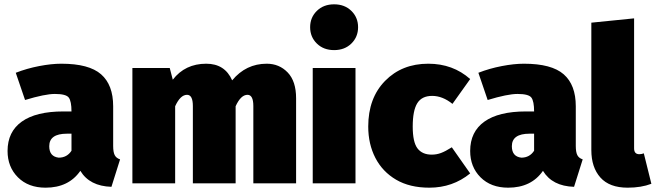

<svg xmlns="http://www.w3.org/2000/svg" viewBox="-20 -849 3036 889"><path d="M191 20Q111 20 63 -28Q15 -76 15 -150Q15 -239 81 -286Q147 -333 273 -333H311Q311 -380 298.5 -397Q286 -414 234 -414Q188 -414 96 -386L53 -512Q104 -532 161 -543Q218 -554 264 -554Q392 -554 448 -505Q504 -456 504 -357V-173Q504 -145 511 -131Q518 -117 536 -111L496 16Q395 13 352 -58Q298 20 191 20ZM252 -119Q290 -119 311 -151V-230H290Q208 -230 208 -172Q208 -124 252 -119Z M1351 0H1153V-358Q1153 -410 1126 -410Q1095 -410 1071 -357V0H873V-358Q873 -410 846 -410Q815 -410 791 -357V0H593V-534H766L780 -480Q837 -554 935 -554Q1021 -554 1055 -477Q1119 -554 1215 -554Q1273 -554 1312 -513.5Q1351 -473 1351 -394Z M1527 -617Q1478 -617 1447 -647.5Q1416 -678 1416 -723Q1416 -768 1447 -798.5Q1478 -829 1527 -829Q1576 -829 1607 -798.5Q1638 -768 1638 -723Q1638 -678 1607 -647.5Q1576 -617 1527 -617ZM1626 0H1428V-534H1626Z M1968 20Q1877 20 1814 -17Q1751 -54 1718 -118Q1685 -182 1685 -263Q1685 -395 1763 -474.5Q1841 -554 1963 -554Q2077 -554 2157 -483L2075 -368Q2029 -405 1981 -405Q1933 -405 1912 -371Q1891 -337 1891 -263Q1891 -191 1913 -162Q1935 -133 1979 -133Q2001 -133 2021.5 -140.5Q2042 -148 2072 -167L2157 -46Q2076 20 1968 20Z M2333 20Q2253 20 2205 -28Q2157 -76 2157 -150Q2157 -239 2223 -286Q2289 -333 2415 -333H2453Q2453 -380 2440.5 -397Q2428 -414 2376 -414Q2330 -414 2238 -386L2195 -512Q2246 -532 2303 -543Q2360 -554 2406 -554Q2534 -554 2590 -505Q2646 -456 2646 -357V-173Q2646 -145 2653 -131Q2660 -117 2678 -111L2638 16Q2537 13 2494 -58Q2440 20 2333 20ZM2394 -119Q2432 -119 2453 -151V-230H2432Q2350 -230 2350 -172Q2350 -124 2394 -119Z M2886 20Q2802 20 2760 -27Q2718 -74 2718 -154V-744L2916 -764V-162Q2916 -135 2940 -135Q2951 -135 2961 -139L2996 2Q2949 20 2886 20Z"/></svg>

Font: Trujillo Black
Style: Regular
Weight: 900
Designer: Fira Sans original fonts by bBox Type GmbH, Carrois Corporate GbR, & Edenspiekermann AG / Changes by Cristiano Sobral
Foundry: Fira Sans original fonts by bBox Type GmbH, Carrois Corporate GbR, & Edenspiekermann AG / Changes by Cristiano Sobral
Version: Version 4.301;July 28, 2020;FontCreator 13.0.0.2655 64-bit